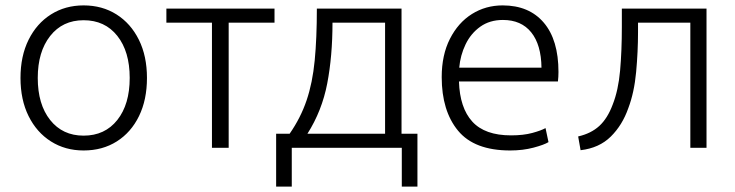

<svg xmlns="http://www.w3.org/2000/svg" viewBox="-20 -548 2727 712"><path d="M290 10Q222 10 169 -23.5Q116 -57 86 -117.5Q56 -178 56 -259Q56 -340 86 -400.5Q116 -461 169 -494.5Q222 -528 290 -528Q359 -528 412 -494.5Q465 -461 495 -400.5Q525 -340 525 -259Q525 -178 495.5 -117.5Q466 -57 413 -23.5Q360 10 290 10ZM290 -45Q369 -45 415 -103Q461 -161 461 -259Q461 -357 415 -415Q369 -473 290 -473Q212 -473 166 -414.5Q120 -356 120 -259Q120 -161 166 -103Q212 -45 290 -45Z M766 0V-464H597V-516H998V-464H828V0Z M1004 144V-52H1054Q1095 -111 1117 -176Q1139 -241 1147 -323.5Q1155 -406 1155 -516H1469V-52H1528V144H1470V0H1062V144ZM1120 -52H1408V-464H1213Q1213 -340 1193.5 -238.5Q1174 -137 1120 -52Z M1872 10Q1739 10 1678.5 -63.5Q1618 -137 1618 -262Q1618 -344 1648.5 -404Q1679 -464 1730 -496Q1781 -528 1844 -528Q1942 -528 1996.5 -464Q2051 -400 2051 -281Q2051 -273 2050.5 -263.5Q2050 -254 2049 -246H1682Q1685 -148 1731.5 -97Q1778 -46 1875 -46Q1921 -46 1954 -55Q1987 -64 2003 -73L2014 -21Q1998 -11 1958.5 -0.5Q1919 10 1872 10ZM1683 -297H1988Q1987 -382 1950 -428Q1913 -474 1845 -474Q1796 -474 1761 -449Q1726 -424 1706.5 -383.5Q1687 -343 1683 -297Z M2133 9 2124 -42Q2172 -53 2202.5 -81Q2233 -109 2252 -160Q2273 -213 2279.5 -286Q2286 -359 2286 -448V-516H2600V0H2540V-464H2346V-428Q2346 -357 2339 -281Q2332 -205 2310 -147Q2288 -84 2245 -41.5Q2202 1 2133 9Z"/></svg>

Font: Ubuntu Sans Light
Style: Regular
Weight: 300
Designer: Dalton Maag Ltd
Foundry: Dalton Maag Ltd
Version: Version 1.006; ttfautohint (v1.8.4.7-5d5b)